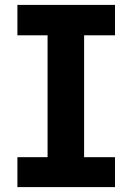

<svg xmlns="http://www.w3.org/2000/svg" viewBox="-20 -763 540 783"><path d="M51 0H449V-122H323V-619H449V-743H51V-619H174V-122H51Z"/></svg>

Font: Noto Sans Mono CJK JP Bold
Style: Regular
Weight: 700
Designer: Ryoko NISHIZUKA (kana & ideographs); Paul D. Hunt (Latin, Greek & Cyrillic); Wenlong ZHANG (bopomofo); Sandoll Communica
Foundry: Adobe Systems Incorporated
Version: Version 1.004;PS 1.004;hotconv 1.0.82;makeotf.lib2.5.63406